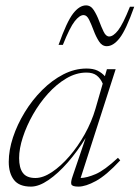

<svg xmlns="http://www.w3.org/2000/svg" viewBox="-20 -683 518 713"><path d="M250 -29.5 298 -170.5Q267.5 -121 231.8 -80Q196 -39 160.2 -14.5Q124.5 10 95 10Q51 10 31.8 -15Q12.5 -40 12.5 -82Q12.5 -125 28.2 -172.8Q44 -220.5 71.8 -266Q99.5 -311.5 136.2 -348.2Q173 -385 215.2 -406.8Q257.5 -428.5 301.5 -428.5Q326 -428.5 342 -420.8Q358 -413 369.5 -400L377 -426H409.5L279.5 -22Q302.5 -22.5 335.2 -36.5Q368 -50.5 418 -97L426.5 -87.5Q375 -32 336.5 -11Q298 10 271.5 10Q248 10 245 1.5Q242 -7 250 -29.5ZM51 -96Q51 -59.5 65 -40.8Q79 -22 111.5 -22Q140 -22 173 -44Q206 -66 237.8 -102.8Q269.5 -139.5 295 -185.2Q320.5 -231 334.5 -279L361.5 -372.5Q353 -392 339 -402.8Q325 -413.5 301 -413.5Q263 -413.5 226.5 -392Q190 -370.5 158.2 -335.2Q126.5 -300 102.5 -257.8Q78.5 -215.5 64.8 -173.2Q51 -131 51 -96ZM478.5 -658Q448 -572 424.5 -541.8Q401 -511.5 376.5 -511.5Q359 -511.5 347.8 -529Q336.5 -546.5 328 -569.2Q319.5 -592 311 -609.5Q302.5 -627 290.5 -627Q275.5 -627 257.5 -604.2Q239.5 -581.5 213.5 -516.5H197.5Q228 -602.5 251.5 -632.8Q275 -663 299.5 -663Q317 -663 328.2 -645.5Q339.5 -628 348 -605.2Q356.5 -582.5 365 -565Q373.5 -547.5 385.5 -547.5Q400.5 -547.5 418.5 -570.2Q436.5 -593 462.5 -658Z"/></svg>

Font: Newsreader Text ExtraLight
Style: Italic
Weight: 275
Italic angle: -17°
Designer: Hugues Gentile
Foundry: Production Type
Version: Version 1.001